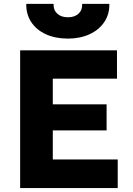

<svg xmlns="http://www.w3.org/2000/svg" viewBox="-20 -956 675 976"><path d="M82.4 0V-700H574.6V-556H248.4V-425.8H521.9V-293H248.4V-145.5H578.4V0ZM325.4 -759.8Q261 -759.8 212.9 -782Q164.8 -804.2 138.6 -844.1Q112.4 -884 113.6 -936.5H252.4Q250.8 -905.8 270.6 -887Q290.4 -868.2 325.4 -868.2Q360.1 -868.2 379.8 -887Q399.5 -905.8 397.6 -936.5H535.9Q537 -884 510.2 -844.1Q483.4 -804.2 435.4 -782Q387.4 -759.8 325.4 -759.8Z"/></svg>

Font: Geologica Thin
Style: Regular
Weight: 100
Version: Version 1.010;gftools[0.9.28]